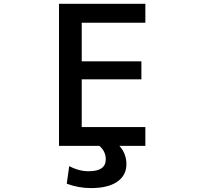

<svg xmlns="http://www.w3.org/2000/svg" viewBox="-20 -751 1040 990"><path d="M729.5 -633.8H401.4V-434.6H709V-341.8H401.4V-95.7H729.5V1H595.7Q631.8 41 631.8 95.7Q631.8 153.3 584.5 186Q537.1 218.8 449.2 218.8Q384.8 218.8 324.2 196.3L336.9 105.5Q388.7 132.8 438.5 131.8Q525.4 131.8 525.4 70.3Q525.4 29.3 492.2 1H284.2V-731.4H729.5Z"/></svg>

Font: GenEi Gothic M SemiBold
Style: Regular
Weight: 500
Designer: o_tamon (Modified); [Source Han Sans]
Ryoko NISHIZUKA  (kana & ideographs); Paul D. Hunt (Latin, Greek & Cyrillic); Wenl
Version: Version 1.1a;Original Version 1.004